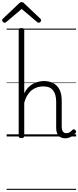

<svg xmlns="http://www.w3.org/2000/svg" viewBox="-62 -1278 733 1798"><path d="M548 17Q528 17 512 10.5Q496 4 485.5 -8Q475 -20 469.5 -38.5Q464 -57 464 -82V-326Q464 -393 435.5 -431Q407 -469 343 -469Q315 -469 288.5 -461Q262 -453 238.5 -435.5Q215 -418 196 -388.5Q177 -359 165 -315V-4Q165 6 158.5 10.5Q152 15 138 15Q125 15 119 10.5Q113 6 113 -4V-996Q113 -1006 119 -1010.5Q125 -1015 138 -1015Q152 -1015 158.5 -1010.5Q165 -1006 165 -996V-405Q182 -438 203 -459.5Q224 -481 248.5 -494Q273 -507 299 -513Q325 -519 350 -519Q398 -519 435.5 -500Q473 -481 494.5 -440.5Q516 -400 516 -334V-94Q516 -74 520.5 -60Q525 -46 534.5 -38.5Q544 -31 558 -31Q569 -31 578.5 -34Q588 -37 598 -44.5Q608 -52 617 -62Q624 -68 630.5 -67.5Q637 -67 643 -60Q649 -54 650.5 -47.5Q652 -41 647 -34Q636 -19 619.5 -7Q603 5 585 11Q567 17 548 17ZM-19 -1065Q-26 -1065 -34 -1072.5Q-42 -1080 -42 -1088Q-42 -1091 -41 -1094.5Q-40 -1098 -36 -1102L115 -1245Q121 -1251 126.5 -1254.5Q132 -1258 141 -1258Q150 -1258 155 -1254.5Q160 -1251 166 -1245L318 -1101Q321 -1098 322 -1094.5Q323 -1091 323 -1088Q323 -1080 316 -1072.5Q309 -1065 301 -1065Q296 -1065 292 -1067Q288 -1069 284 -1073L141 -1194L-2 -1073Q-7 -1069 -10.5 -1067Q-14 -1065 -19 -1065ZM0 490H651V500H0ZM0 -20H651V0H0ZM0 -505H651V-500H0ZM0 -1010H651V-1000H0Z"/></svg>

Font: Playwrite ES Guides
Style: Regular
Weight: 400
Designer: Veronika Burian, José Scaglione
Foundry: TypeTogether
Version: Version 1.003